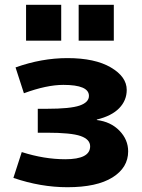

<svg xmlns="http://www.w3.org/2000/svg" viewBox="-20 -773 592 803"><path d="M309 -603V-753H456V-603ZM89 -603V-753H236V-603ZM385 -273V-271Q443 -264 479.5 -226.5Q516 -189 516 -140Q516 -72 450.5 -31Q385 10 262 10Q150 10 36 -29L71 -137Q165 -107 253 -107Q357 -107 357 -161Q357 -190 317.5 -204Q278 -218 175 -218H138V-318H175Q274 -318 313 -331.5Q352 -345 352 -372Q352 -418 245 -418Q175 -418 80 -383L45 -491Q154 -530 262 -530Q377 -530 443.5 -491Q510 -452 510 -397Q510 -353 478.5 -320.5Q447 -288 385 -273Z"/></svg>

Font: M PLUS 1p ExtraBold
Style: Regular
Weight: 800
Version: Version 1.062